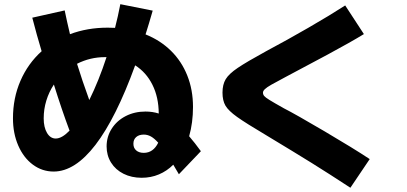

<svg xmlns="http://www.w3.org/2000/svg" viewBox="-20 -799 1915 903"><path d="M481.4 -110.4Q481.4 -156.2 505.4 -193.8Q529.3 -231.4 571 -252.9Q612.8 -274.4 664.1 -274.4Q697.3 -274.4 726.6 -265.1Q726.1 -341.8 697 -400.1Q668 -458.5 615.7 -491.7Q525.4 -243.2 429 -117.7Q332.5 7.8 232.4 7.8Q178.2 7.8 134.5 -24.7Q90.8 -57.1 65.9 -114.3Q41 -171.4 41 -242.2Q41 -337.9 76.2 -418.9Q111.3 -500 175.8 -558.1Q152.8 -634.3 131.8 -715.8L284.2 -750Q295.4 -695.8 309.1 -638.2Q390.6 -668.9 486.3 -668.9L521 -668Q535.2 -723.1 545.9 -779.3L698.2 -749Q679.7 -684.6 664.6 -637.2Q733.9 -609.4 783.9 -560.3Q834 -511.2 860.8 -443.8Q887.7 -376.5 887.7 -295.9Q887.7 -222.2 869.6 -158.2Q896.5 -127 924.8 -87.9L821.3 20.5L794.9 -24.4Q765.1 5.4 727.5 21.2Q689.9 37.1 646.5 37.1Q598.6 37.1 561 18.3Q523.4 -0.5 502.4 -34.2Q481.4 -67.9 481.4 -110.4ZM242.2 -147.5Q271 -147.5 307.1 -184.6Q270 -284.2 233.4 -401.4Q210.4 -366.7 198 -326.2Q185.5 -285.6 185.5 -242.2Q185.5 -200.2 201.2 -173.8Q216.8 -147.5 242.2 -147.5ZM399.9 -328.6Q444.8 -419.4 481 -530.3H473.6Q403.8 -530.3 342.3 -499Q366.2 -421.4 399.9 -328.6ZM656.2 -80.1Q678.7 -80.1 695.8 -92.3Q712.9 -104.5 724.1 -127.9Q705.6 -148.4 689.7 -157.2Q673.8 -166 656.2 -166Q633.8 -166 620.6 -154.5Q607.4 -143.1 607.4 -123Q607.4 -103 620.6 -91.6Q633.8 -80.1 656.2 -80.1Z M1233.4 -162.1Q1136.2 -219.7 1095.2 -249Q1054.2 -278.3 1040.3 -302.2Q1026.4 -326.2 1026.4 -363.3Q1026.4 -401.4 1041.5 -426.5Q1056.6 -451.7 1098.1 -479.7Q1139.6 -507.8 1232.4 -558.6Q1327.1 -608.9 1430.7 -668.7Q1534.2 -728.5 1603.5 -773.4L1691.4 -638.7Q1631.8 -602.1 1521.2 -542.5Q1410.6 -482.9 1322.3 -436.5Q1277.8 -413.1 1256.1 -400.6Q1234.4 -388.2 1225.6 -379.6Q1216.8 -371.1 1216.8 -363.3Q1216.8 -354.5 1222.4 -347.7Q1228 -340.8 1247.3 -328.9Q1266.6 -316.9 1314.5 -290Q1370.1 -261.7 1506.8 -181.2Q1643.6 -100.6 1718.8 -50.8L1627.9 84Q1527.3 18.1 1446 -32.5Q1364.7 -83 1233.4 -162.1Z"/></svg>

Font: Pretendard JP Black
Style: Regular
Weight: 900
Designer: Base glyphs from Inter by Rasmus Andersson; Hangeul glyphs from Noto Sans CJK(Source Han Sans) by Jang Soo-young and Kan
Foundry: Kil Hyung-jin
Version: Version 1.309